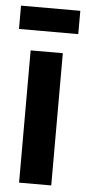

<svg xmlns="http://www.w3.org/2000/svg" viewBox="-51 -725 338 755"><g transform="rotate(5 117.5 -347.0)"><path d="M54 0V-522H181V0ZM1 -602V-694H235V-602Z"/></g></svg>

Font: Bricolage Grotesque 60pt SemiBold
Style: Regular
Weight: 600
Version: Version 1.001;gftools[0.9.33.dev8+g029e19f]